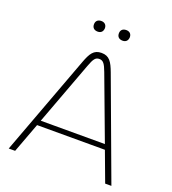

<svg xmlns="http://www.w3.org/2000/svg" viewBox="-150 -959 961 1072"><g transform="rotate(20 330.0 -423.0)"><path d="M246 -594 25 0H63L129 -177H532L598 0H635L415 -594C394 -650 377 -679 330 -679C284 -679 267 -650 246 -594ZM140 -207 280 -583C297 -629 307 -643 330 -643C354 -643 364 -626 380 -584L521 -207ZM235 -814C235 -796 246 -783 268 -783C289 -783 299 -796 300 -814V-815C300 -834 287 -846 268 -846C246 -846 235 -833 235 -815ZM383 -814C383 -796 394 -783 416 -783C437 -783 447 -796 448 -814V-815C448 -834 436 -846 416 -846C394 -846 383 -833 383 -815Z"/></g></svg>

Font: LT Wave Alt Thin
Style: Regular
Weight: 100
Designer: Daniel Lyons
Version: Version 2.5 (Glyphs App)